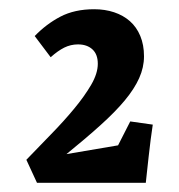

<svg xmlns="http://www.w3.org/2000/svg" viewBox="-20 -790 388 416"><path d="M191.9 -651.9Q191.9 -672.4 180.2 -683.1Q168.5 -693.8 148.9 -693.8Q133.3 -693.8 119.1 -686.8Q105 -679.7 89.8 -666L55.2 -711.9Q80.1 -737.8 110.8 -753.9Q141.6 -770 184.1 -770Q207.5 -770 227.3 -763.4Q247.1 -756.8 261.5 -744.1Q275.9 -731.4 283.9 -712.2Q292 -692.9 292 -668Q292 -644 281.5 -620.6Q271 -597.2 250 -572Q229 -546.9 197.5 -518.6Q166 -490.2 124 -456.1L235.8 -475.1L262.2 -526.9L311 -520Q308.6 -504.9 306.4 -487.1Q304.2 -469.2 302.2 -451.7Q300.3 -434.1 298.6 -418.9Q296.9 -403.8 295.9 -394H60.1L37.1 -443.8Q63.5 -471.2 90.8 -499.3Q118.2 -527.3 140.6 -554.4Q163.1 -581.5 177.5 -606.2Q191.9 -630.9 191.9 -651.9Z"/></svg>

Font: Simonetta
Style: Black Italic
Weight: 900
Italic angle: -2°
Designer: Gayaneh Bagdasaryan
Foundry: Brownfox
Version: Version 1.002